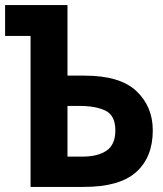

<svg xmlns="http://www.w3.org/2000/svg" viewBox="-20 -734 640 754"><path d="M580 -222Q580 -315 516 -376Q452 -437 312 -437H245V-714H0V-593H100V0H310Q450 0 515 -58.5Q580 -117 580 -222ZM245 -318H292Q357 -318 395 -299Q433 -280 433 -222Q433 -166 398.5 -142.5Q364 -119 304 -119H245Z"/></svg>

Font: Noto Sans Mono UI
Style: Bold
Weight: 700
Designer: Monotype Design team
Foundry: Monotype Imaging Inc.
Version: 1.000